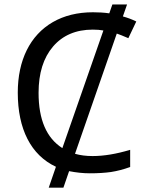

<svg xmlns="http://www.w3.org/2000/svg" viewBox="-20 -780 672 875"><path d="M492.2 -759.8 478 -719.2C454.1 -722.7 429.2 -724.1 403.8 -724.1C333.5 -724.1 272.5 -709 220.7 -679.2C116.7 -619.1 61 -504.9 61 -357.9C61 -191.4 121.1 -73.2 234.9 -20L202.1 75.2H269L294.9 0C326.7 6.3 358.4 9.8 389.2 9.8C425.8 9.8 458 7.8 485.8 3.9C513.7 -0.5 543 -7.8 573.2 -19V-97.2C509.8 -78.1 452.6 -68.8 401.9 -68.8C372.1 -68.8 345.7 -72.3 321.8 -79.1L512.2 -627C523.4 -623.5 541 -616.2 564.9 -606L601.1 -682.1C580.1 -692.4 560.1 -699.7 540 -705.1L559.1 -759.8ZM402.8 -645C421.9 -645 438 -643.6 451.2 -641.1L264.2 -105C191.9 -150.9 155.8 -234.9 155.8 -356.9C155.8 -446.3 177.7 -516.6 221.7 -567.9C265.6 -619.1 326.2 -645 402.8 -645Z"/></svg>

Font: Noto Reveo Sans
Style: Regular
Weight: 400
Designer: Monotype Design team
Foundry: Monotype Imaging Inc.
Version: Version 1.04